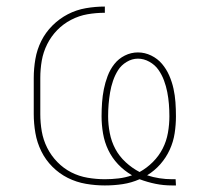

<svg xmlns="http://www.w3.org/2000/svg" viewBox="-20 -558 640 586"><path d="M505 8Q479 8 454.5 3Q430 -2 406 -11Q381 0 354.5 4Q328 8 300 8Q271 8 242 3Q213 -2 187 -15Q161 -28 140 -49Q119 -70 106 -96.5Q93 -123 88 -152Q83 -181 83 -210V-320Q83 -349 88 -378Q93 -407 106 -433Q119 -459 140 -480Q161 -501 187 -514.5Q213 -528 242 -533Q271 -538 300 -538V-519Q273 -519 247 -514.5Q221 -510 197 -497.5Q173 -485 154.5 -466Q136 -447 124 -423Q112 -399 107.5 -373Q103 -347 103 -320V-210Q103 -183 107.5 -157Q112 -131 124 -107Q136 -83 155 -63.5Q174 -44 197.5 -32Q221 -20 247.5 -15.5Q274 -11 300 -11Q321 -11 342 -13.5Q363 -16 383 -23Q359 -37 340.5 -56.5Q322 -76 310.5 -100Q299 -124 294.5 -150.5Q290 -177 290 -203Q290 -224 291.5 -245Q293 -266 297 -286Q301 -306 308.5 -326Q316 -346 329 -362.5Q342 -379 361 -388.5Q380 -398 401 -398Q422 -398 441.5 -388.5Q461 -379 474.5 -363Q488 -347 496.5 -327.5Q505 -308 509.5 -287.5Q514 -267 515.5 -246Q517 -225 517 -203Q517 -177 513 -151Q509 -125 498 -101Q487 -77 469.5 -57Q452 -37 429 -23Q447 -17 466.5 -14Q486 -11 505 -11Q508 -11 510.5 -11Q513 -11 516 -11L517 8Q514 8 511 8Q508 8 505 8ZM406 -33Q428 -45 446.5 -63.5Q465 -82 476.5 -104.5Q488 -127 492.5 -152.5Q497 -178 497 -203Q497 -222 495.5 -240.5Q494 -259 490.5 -277Q487 -295 480.5 -312.5Q474 -330 463.5 -345Q453 -360 436 -369.5Q419 -379 401 -379Q383 -379 366.5 -369Q350 -359 340.5 -344Q331 -329 325 -311.5Q319 -294 316 -276Q313 -258 311.5 -240Q310 -222 310 -203Q310 -178 315 -152Q320 -126 332 -103.5Q344 -81 363.5 -63Q383 -45 406 -33Z"/></svg>

Font: Iosevka Curly Thin Extended
Style: Regular
Weight: 100
Width: 7
Monospace: yes
Designer: Belleve Invis
Foundry: Belleve Invis
Version: Version 11.1.0; ttfautohint (v1.8.3)